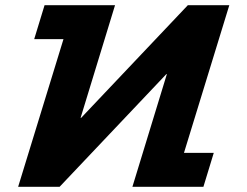

<svg xmlns="http://www.w3.org/2000/svg" viewBox="-20 -723 955 741"><path d="M624 -437 491 -2H650H765L805 -133H690L865 -703H705L293 -268H291L424 -703H265H152L112 -572H225L50 -2H210L622 -437Z"/></svg>

Font: Hussar
Style: BoldWeb
Weight: 700
Foundry: Cannot Into Space Fonts
Version: Version 2.00